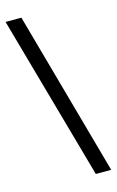

<svg xmlns="http://www.w3.org/2000/svg" viewBox="-118 -793 519 855"><g transform="rotate(-15 142.0 -366.0)"><path d="M213 13 0 -745H73L284 13Z"/></g></svg>

Font: MongolianScript
Style: Regular
Weight: 400
Designer: Bolorsoft LLC, NUM
Foundry: Bolorsoft LLC
Version: Version 3.2